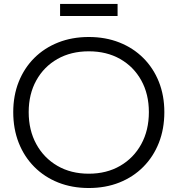

<svg xmlns="http://www.w3.org/2000/svg" viewBox="-20 -952 909 983"><path d="M434.6 10.6Q348.8 10.6 277.9 -17.6Q207 -45.9 155.5 -97.8Q103.9 -149.7 75.8 -220.9Q47.8 -292.2 47.8 -378Q47.8 -462.8 75.9 -533.3Q104.1 -603.8 155.5 -655.1Q207 -706.4 277.9 -734.5Q348.7 -762.6 434.6 -762.6Q520.4 -762.6 591.3 -734.5Q662.2 -706.4 713.6 -655.1Q765.1 -603.8 793.3 -533.3Q821.4 -462.8 821.4 -378Q821.4 -292.2 793.4 -220.9Q765.3 -149.7 713.7 -97.8Q662.2 -45.9 591.3 -17.6Q520.5 10.6 434.6 10.6ZM434.5 -62.7Q525.8 -62.7 595.1 -102.9Q664.4 -143 703.3 -214.1Q742.2 -285.1 742.2 -378.1Q742.2 -470.2 703.3 -540.4Q664.4 -610.6 595.2 -650Q526 -689.3 434.7 -689.3Q343.4 -689.3 274.1 -650Q204.8 -610.6 165.9 -540.4Q126.9 -470.2 126.9 -378.1Q126.9 -285.1 165.9 -214.1Q204.8 -143 274 -102.9Q343.2 -62.7 434.5 -62.7ZM582 -931.9V-870.1H287.6V-931.9Z"/></svg>

Font: Hepta Slab ExtraLight
Style: Regular
Weight: 200
Designer: Michael LaGattuta
Foundry: Michael LaGattuta
Version: Version 1.100